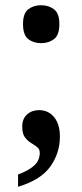

<svg xmlns="http://www.w3.org/2000/svg" viewBox="-20 -560 315 734"><path d="M137 -395Q108 -395 88 -410.5Q68 -426 68 -468Q68 -509 88 -524.5Q108 -540 137 -540Q166 -540 186.5 -524.5Q207 -509 207 -468Q207 -426 186.5 -410.5Q166 -395 137 -395ZM49 107Q90 92 111 72.5Q132 53 132 24Q132 10 121.5 2Q111 -6 98 -14Q85 -22 75 -35.5Q65 -49 65 -76Q65 -106 83.5 -122.5Q102 -139 129 -139Q165 -139 187 -112Q209 -85 209 -38Q209 25 172.5 76.5Q136 128 49 154Z"/></svg>

Font: Noto Serif SemiCondensed SemiBold
Style: Regular
Weight: 600
Width: 4
Designer: Monotype Design Team
Foundry: Monotype Imaging Inc.
Version: Version 2.013; ttfautohint (v1.8.4.7-5d5b)